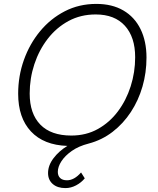

<svg xmlns="http://www.w3.org/2000/svg" viewBox="-20 -740 807 983"><path d="M315 223Q274 223 250 202Q226 181 226 146Q226 107 254 70Q282 33 325 7Q204 3 138.5 -67Q73 -137 73 -260Q73 -351 102.5 -433.5Q132 -516 185.5 -580.5Q239 -645 312 -682.5Q385 -720 473 -720Q554 -720 611.5 -686.5Q669 -653 699.5 -591Q730 -529 730 -445Q730 -368 709.5 -297Q689 -226 650 -166.5Q611 -107 556.5 -65Q502 -23 434 -5Q383 8 348 32.5Q313 57 294.5 85.5Q276 114 276 140Q276 160 288 171.5Q300 183 323 183Q360 183 395 143L414 173Q396 195 369.5 209Q343 223 315 223ZM345 -46Q421 -46 481 -79.5Q541 -113 583.5 -169.5Q626 -226 649 -298Q672 -370 672 -447Q672 -550 619.5 -608Q567 -666 470 -666Q393 -666 331 -632.5Q269 -599 224.5 -541.5Q180 -484 156 -411.5Q132 -339 132 -261Q132 -158 186.5 -102Q241 -46 345 -46Z"/></svg>

Font: Livvic Light
Style: Italic
Weight: 300
Italic angle: -10°
Designer: Jacques Le Bailly, Baron von Fonthausen
Version: Version 1.001; ttfautohint (v1.8.2)